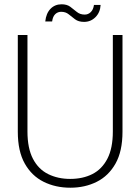

<svg xmlns="http://www.w3.org/2000/svg" viewBox="-20 -863 653 895"><path d="M308 12Q239 12 183.5 -15.5Q128 -43 95.5 -100.5Q63 -158 63 -249V-700H108V-250Q108 -172 133.5 -123Q159 -74 204.5 -51.5Q250 -29 307 -29Q366 -29 410.5 -51.5Q455 -74 480.5 -123Q506 -172 506 -250V-700H551V-249Q551 -158 518.5 -100.5Q486 -43 431 -15.5Q376 12 308 12ZM372 -761Q346 -761 330 -773Q314 -785 300 -796.5Q286 -808 265 -808Q249 -808 237.5 -797Q226 -786 223 -763H191Q195 -801 215.5 -822Q236 -843 267 -843Q292 -843 307.5 -831.5Q323 -820 338 -807.5Q353 -795 375 -795Q391 -795 403 -806.5Q415 -818 418 -840H449Q447 -805 425 -783Q403 -761 372 -761Z"/></svg>

Font: DM Sans 28pt ExtraLight
Style: Regular
Weight: 250
Version: Version 4.004;gftools[0.9.30]